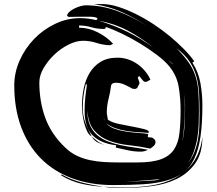

<svg xmlns="http://www.w3.org/2000/svg" viewBox="-20 -845 1063 942"><path d="M489 71Q513 73 538.5 74Q564 75 590 75Q655 75 719.5 65.5Q784 56 837 29Q856 19 872 7Q840 29 796 41Q747 55 682.5 59Q618 63 535 63Q422 63 332 29Q242 -5 179.5 -68.5Q117 -132 83.5 -222.5Q50 -313 50 -426Q50 -489 76.5 -548.5Q103 -608 147.5 -654Q192 -700 250.5 -728Q309 -756 373 -756Q393 -756 413 -753.5Q433 -751 453 -746L459 -755Q452 -760 442.5 -761.5Q433 -763 424 -763H370Q343 -763 317 -762L309 -767Q310 -778 321 -787.5Q332 -797 346.5 -804Q361 -811 376 -815Q391 -819 400 -819Q481 -819 556.5 -790.5Q632 -762 699 -719Q640 -758 575.5 -786.5Q511 -815 441 -824Q452 -825 461 -825H482Q517 -825 558.5 -812Q600 -799 644 -777.5Q688 -756 731.5 -727.5Q775 -699 813 -667.5Q851 -636 882.5 -604Q914 -572 933 -544L924 -538Q954 -491 963.5 -436.5Q973 -382 973 -328Q973 -238 963.5 -174Q954 -110 933 -66Q914 -27 885 -2Q908 -22 926 -46Q963 -95 973 -173Q973 -92 937 -42.5Q901 7 845.5 33.5Q790 60 722 68.5Q654 77 590 77Q564 77 539 76.5Q514 76 489 71ZM173 -441Q173 -347 202 -267Q231 -187 300 -121Q327 -95 358 -80.5Q389 -66 423 -59Q457 -52 492.5 -50Q528 -48 563 -48H653Q728 -48 770.5 -64Q813 -80 834 -112Q855 -144 860.5 -192Q866 -240 866 -305Q866 -362 857 -417.5Q848 -473 811 -519Q789 -546 750 -575.5Q711 -605 666.5 -632Q622 -659 577 -680.5Q532 -702 499 -713Q499 -706 496 -704.5Q493 -703 488 -703Q457 -703 428 -711.5Q399 -720 368 -720V-709Q415 -709 459.5 -686.5Q504 -664 535 -630L520 -623Q486 -624 453.5 -634.5Q421 -645 387 -645Q354 -645 316 -626Q278 -607 246.5 -577Q215 -547 194 -511Q173 -475 173 -441ZM430 -175Q416 -183 407 -202Q398 -221 392.5 -243.5Q387 -266 384.5 -288Q382 -310 382 -325Q382 -368 390.5 -410Q399 -452 419 -486Q439 -520 472.5 -541Q506 -562 557 -562Q583 -562 607.5 -554Q632 -546 653 -531.5Q674 -517 691 -497Q708 -477 718 -454Q713 -452 706 -447.5Q699 -443 694 -443Q686 -443 677 -455Q668 -467 663 -472L656 -465L665 -437L653 -413L642 -408L635 -410Q634 -409 633 -409Q630 -409 630 -410Q610 -421 590.5 -430Q571 -439 548 -439Q541 -439 534.5 -436.5Q528 -434 526 -427L525 -426Q521 -392 512.5 -359.5Q504 -327 504 -293Q504 -285 506 -277Q508 -269 509 -258L519 -252Q534 -243 565.5 -236.5Q597 -230 629 -224Q661 -218 685.5 -212Q710 -206 710 -198L709 -193Q686 -195 657.5 -196.5Q629 -198 600.5 -202.5Q572 -207 546 -216Q520 -225 501 -240Q516 -223 542 -213.5Q568 -204 597.5 -199.5Q627 -195 656.5 -193Q686 -191 707 -188L705 -172L726 -170Q732 -167 737.5 -161.5Q743 -156 743 -148Q743 -137 734 -129Q725 -121 717 -116Q666 -127 613.5 -132.5Q561 -138 517 -154Q473 -170 443 -204Q413 -238 408 -304Q408 -262 421 -232Q434 -202 456.5 -182.5Q479 -163 508.5 -151.5Q538 -140 571 -133Q604 -126 638.5 -121.5Q673 -117 706 -110Q689 -101 670 -101Q639 -101 608.5 -107.5Q578 -114 548 -121L550 -132Q472 -142 433.5 -182Q395 -222 395 -302Q395 -335 398.5 -367.5Q402 -400 407 -432L404 -430L401 -432Q386 -375 386 -316Q386 -294 389.5 -276.5Q393 -259 399 -242.5Q405 -226 413 -210Q421 -194 430 -175ZM959 -290Q959 -338 957 -382Q955 -426 944.5 -466Q934 -506 911 -541.5Q888 -577 846 -608Q884 -570 906 -538Q928 -506 939 -471.5Q950 -437 953 -397Q956 -357 956 -305Q956 -274 955 -238Q954 -202 948 -167Q942 -132 930 -99Q919 -67 899 -42Q920 -66 932 -95Q945 -126 951 -159Q957 -192 958 -225.5Q959 -259 959 -290ZM462 -744Q535 -723 603 -690Q671 -657 732 -612Q671 -661 605.5 -695.5Q540 -730 462 -744ZM281 10Q329 37 382 50.5Q435 64 489 71Q435 69 382 57Q329 45 281 16ZM739 40Q752 39 766 34L593 48ZM888 -326Q888 -354 885 -383Q886 -366 886.5 -348Q887 -330 887 -313Q887 -232 875 -151Q884 -194 886 -238Q888 -282 888 -326ZM430 -175Q445 -162 461 -150Q476 -140 493 -133Q475 -139 458 -147Q440 -157 430 -175ZM806 -551Q811 -546 816.5 -540Q822 -534 828 -529L826 -533ZM488 -270Q490 -259 494 -250ZM497 -132Q495 -132 493 -133Q495 -132 497 -132Z"/></svg>

Font: Finger Paint
Style: Regular
Weight: 400
Designer: Ralph du Carrois
Foundry: Ralph du Carrois
Version: Version 1.002